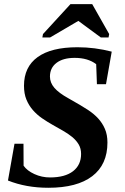

<svg xmlns="http://www.w3.org/2000/svg" viewBox="-20 -888 596 918"><path d="M210.9 9.8Q105 9.8 18.1 -24.9L49.3 -200.7H92.3L92.8 -95.7Q109.4 -71.8 144.5 -55.7Q179.7 -39.6 219.2 -39.6Q290.5 -39.6 329.1 -69.3Q367.7 -99.1 367.7 -151.9Q367.7 -178.2 356 -197.8Q344.2 -217.3 325 -233.2Q305.7 -249 281.2 -262.9Q256.8 -276.9 231.2 -291.3Q205.6 -305.7 181.2 -322.5Q156.7 -339.4 137.5 -361.3Q118.2 -383.3 106.4 -411.6Q94.7 -439.9 94.7 -478Q94.7 -567.9 159.9 -615Q225.1 -662.1 350.1 -662.1Q433.6 -662.1 514.2 -641.1L486.8 -485.4H443.4L439.9 -581.1Q400.4 -611.3 336.9 -611.3Q281.7 -611.3 250.2 -587.4Q218.8 -563.5 218.8 -522Q218.8 -492.7 240 -468Q261.2 -443.4 306.2 -418.5Q371.6 -381.8 400.6 -362.5Q429.7 -343.3 449.7 -321.3Q469.7 -299.3 481.7 -271.5Q493.7 -243.7 493.7 -206.5Q493.7 -101.1 421.1 -45.7Q348.6 9.8 210.9 9.8ZM182.6 -709 185.5 -725.1 316.9 -868.2H420.9L502 -725.1L499 -709H461.9L354.5 -788.1L219.7 -709Z"/></svg>

Font: Liberation Serif
Style: Bold Italic
Weight: 700
Italic angle: -16.333°
Designer: Steve Matteson
Foundry: Ascender Corporation
Version: Version 2.1.5